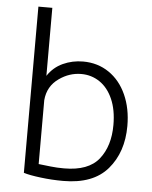

<svg xmlns="http://www.w3.org/2000/svg" viewBox="-53 -770 653 824"><g transform="rotate(5 274.0 -358.0)"><path d="M153 4Q104 -2 79 -10V-726H139V-433Q164 -471 204.5 -489.5Q245 -508 291 -508Q354 -508 402.5 -475Q451 -442 477.5 -383Q504 -324 504 -249Q504 -136 441.5 -63Q379 10 250 10Q200 10 153 4ZM444 -248Q444 -313 423.5 -359.5Q403 -406 367.5 -430Q332 -454 288 -454Q237 -454 193 -423Q144 -389 139 -328V-53L192 -47Q218 -44 249 -44Q354 -44 399 -100.5Q444 -157 444 -248Z"/></g></svg>

Font: Bellota
Style: Regular
Weight: 400
Designer: Kemie Guaida
Foundry: Kemie Guaida
Version: Version 4.001